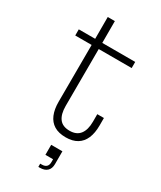

<svg xmlns="http://www.w3.org/2000/svg" viewBox="-219 -738 863 1030"><g transform="rotate(30 212.0 -223.0)"><path d="M170.5 -137.5Q170.5 -86.5 190.8 -59.5Q211 -32.5 255 -32.5Q297.5 -32.5 318.5 -59.8Q339.5 -87 339.5 -137.5V-184H380.5V-137.5Q380.5 -91 366.5 -58.2Q352.5 -25.5 324.5 -8.5Q296.5 8.5 254.5 8.5Q210 8.5 182 -8.8Q154 -26 140.2 -58.8Q126.5 -91.5 126.5 -137.5L127.5 -490.5H26V-528.5H127.5V-663.5H171.5V-528.5H375.5V-490.5H171.5ZM207.5 82H277V123L257.5 144H207.5ZM255 86H277V161Q277 189.5 261.2 204.2Q245.5 219 216.5 219H207V199H216.5Q235.5 199 245.2 189.8Q255 180.5 255 161.5Z"/></g></svg>

Font: Hepta Slab ExtraLight Light
Style: Regular
Weight: 300
Version: Version 1.100